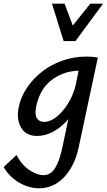

<svg xmlns="http://www.w3.org/2000/svg" viewBox="-78 -729 577 1038"><path d="M134 289Q98 289 61.5 275.5Q25 262 -6.5 236Q-38 210 -58 174L11 109Q41 165 82.5 191.5Q124 218 156 218Q196 218 220.5 178.5Q245 139 260 64L311 -177L384 -277Q370 -215 343.5 -163Q317 -111 281 -73Q245 -35 204.5 -14.5Q164 6 123 6Q62 6 36 -39.5Q10 -85 23 -149Q34 -204 67 -253.5Q100 -303 148.5 -341Q197 -379 258.5 -401Q320 -423 388 -423Q409 -423 423.5 -421.5Q438 -420 451 -418L347 69Q335 124 313.5 165Q292 206 263.5 234Q235 262 202 275.5Q169 289 134 289ZM160 -70Q187 -70 214 -87.5Q241 -105 265 -134.5Q289 -164 307 -201Q325 -238 333 -278L354 -381L402 -344Q390 -346 379 -346.5Q368 -347 356 -347Q308 -347 267.5 -332.5Q227 -318 195.5 -292Q164 -266 144.5 -229.5Q125 -193 117 -149Q109 -108 122 -89Q135 -70 160 -70ZM266 -507 294 -564 410 -709H479L330 -507ZM266 -507 203 -709H271L325 -566L330 -507Z"/></svg>

Font: Ysabeau Infant SemiBold
Style: Italic
Weight: 600
Italic angle: -12°
Designer: Christian Thalmann (Catharsis Fonts)
Version: Version 2.002; featfreeze: ss01,ss02,lnum